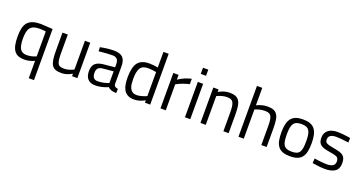

<svg xmlns="http://www.w3.org/2000/svg" viewBox="-44 -1522 4807 2549"><g transform="rotate(20 2359.5 -248.0)"><path d="M238 10Q187 10 151.5 -4Q116 -18 93.5 -49Q71 -80 60.5 -129.5Q50 -179 50 -249Q50 -320 62 -369.5Q74 -419 102 -450Q130 -481 175 -495.5Q220 -510 286 -510L453 -500V222H379V-23Q309 10 238 10ZM287 -445Q240 -445 209 -433.5Q178 -422 159.5 -398Q141 -374 133.5 -337Q126 -300 126 -249Q126 -146 153.5 -101.5Q181 -57 246 -57Q305 -57 361 -79L379 -86V-439Q318 -445 287 -445Z M910 -94V-500H985V0H910V-35Q835 10 762 10Q711 10 678 -2Q645 -14 626.5 -43Q608 -72 600.5 -119.5Q593 -167 593 -239V-500H668V-240Q668 -186 672 -150.5Q676 -115 687 -94Q698 -73 719 -65Q740 -57 773 -57Q806 -57 840 -66.5Q874 -76 892 -85Z M1482 -349V-93Q1485 -56 1540 -49L1537 10Q1458 10 1418 -30Q1329 10 1238 10Q1169 10 1133 -29Q1097 -68 1097 -141Q1097 -214 1134 -248.5Q1171 -283 1250 -291L1407 -306V-349Q1407 -400 1385 -422Q1363 -444 1325 -444Q1285 -444 1243.5 -441.5Q1202 -439 1159 -434L1128 -431L1125 -488Q1232 -510 1320 -510Q1405 -510 1443.5 -471.5Q1482 -433 1482 -349ZM1174 -145Q1174 -53 1250 -53Q1317 -53 1384 -76L1407 -84V-249L1259 -235Q1214 -231 1194 -209Q1174 -187 1174 -145Z M1940 -718H2014V0H1940V-34Q1863 10 1788 10Q1731 10 1696 -10Q1661 -30 1641.5 -64Q1622 -98 1615 -142.5Q1608 -187 1608 -236Q1608 -382 1656.5 -446Q1705 -510 1817 -510Q1878 -510 1940 -497ZM1801 -57Q1815 -57 1831.5 -59.5Q1848 -62 1864.5 -66.5Q1881 -71 1895.5 -76Q1910 -81 1920 -85L1940 -94V-433Q1876 -445 1821 -445Q1745 -445 1715 -397Q1685 -349 1685 -246Q1685 -214 1688 -180.5Q1691 -147 1702.5 -119.5Q1714 -92 1737.5 -74.5Q1761 -57 1801 -57Z M2234 0H2159V-500H2233V-432Q2319 -491 2416 -511V-435Q2395 -431 2372.5 -424Q2350 -417 2328.5 -409.5Q2307 -402 2289 -394Q2271 -386 2259 -380L2234 -367Z M2580 0V-500H2505V0ZM2580 -613V-700H2505V-613Z M2799 -406V0H2724V-500H2798V-465Q2879 -510 2953 -510Q3003 -510 3035.5 -497.5Q3068 -485 3087.5 -456Q3107 -427 3114.5 -380Q3122 -333 3122 -264V0H3048V-262Q3048 -314 3043.5 -349Q3039 -384 3027 -405Q3015 -426 2994 -434.5Q2973 -443 2940 -443Q2908 -443 2872.5 -433.5Q2837 -424 2818 -415Z M3336 -413V0H3261V-718H3336V-472Q3417 -510 3490 -510Q3540 -510 3572.5 -497.5Q3605 -485 3624.5 -456Q3644 -427 3651.5 -380Q3659 -333 3659 -264V0H3584V-262Q3584 -314 3579.5 -349Q3575 -384 3563.5 -405Q3552 -426 3531 -434.5Q3510 -443 3477 -443Q3415 -443 3355 -420Z M3776 -251Q3776 -320 3787.5 -369Q3799 -418 3825 -449.5Q3851 -481 3892 -495.5Q3933 -510 3991 -510Q4049 -510 4089.5 -495.5Q4130 -481 4155.5 -449.5Q4181 -418 4192.5 -369Q4204 -320 4204 -251Q4204 -182 4193.5 -133Q4183 -84 4158 -52Q4133 -20 4092 -5Q4051 10 3990 10Q3929 10 3888 -5Q3847 -20 3822 -52Q3797 -84 3786.5 -133Q3776 -182 3776 -251ZM3853 -253Q3853 -198 3858.5 -160.5Q3864 -123 3879.5 -99.5Q3895 -76 3922 -65.5Q3949 -55 3991 -55Q4033 -55 4059.5 -65Q4086 -75 4101 -98.5Q4116 -122 4121.5 -159.5Q4127 -197 4127 -252Q4127 -307 4120.5 -344Q4114 -381 4098 -403.5Q4082 -426 4056 -435.5Q4030 -445 3991 -445Q3952 -445 3925.5 -435.5Q3899 -426 3883 -403.5Q3867 -381 3860 -344.5Q3853 -308 3853 -253Z M4483 -443Q4374 -443 4374 -367Q4374 -331 4399 -318Q4425 -303 4513 -288Q4558 -280 4589 -270.5Q4620 -261 4639.5 -244.5Q4659 -228 4667.5 -203Q4676 -178 4676 -139Q4676 -61 4627 -25.5Q4578 10 4482 10Q4451 10 4414.5 6.5Q4378 3 4336 -4L4306 -9L4310 -74Q4367 -66 4410 -61.5Q4453 -57 4482 -57Q4540 -57 4570.5 -75.5Q4601 -94 4601 -138Q4601 -180 4575 -197Q4548 -213 4461 -226Q4417 -233 4386.5 -242.5Q4356 -252 4336.5 -267.5Q4317 -283 4308 -307Q4299 -331 4299 -367Q4299 -403 4312.5 -430Q4326 -457 4350 -475Q4374 -493 4407 -501.5Q4440 -510 4479 -510Q4510 -510 4548 -506.5Q4586 -503 4632 -496L4660 -491L4658 -427Q4602 -435 4558.5 -439Q4515 -443 4483 -443Z"/></g></svg>

Font: Sunflower Light
Style: Regular
Weight: 300
Designer: JIKJI
Foundry: JIKJI
Version: Version 1.00